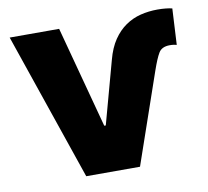

<svg xmlns="http://www.w3.org/2000/svg" viewBox="-66 -626 757 699"><g transform="rotate(-10 312.0 -276.5)"><path d="M11.4 -545.5H194.2L294.7 -169.7H300.4L363.6 -400.9Q375 -444.2 394.7 -473.2Q414.4 -502.1 440.2 -519.9Q465.9 -537.6 496.1 -545.1Q526.3 -552.6 558.6 -552.6Q576 -552.6 589.5 -551.1Q603 -549.7 612.9 -547.2L605.8 -413.7Q601.6 -414.8 595.7 -415.8Q589.8 -416.9 580.3 -416.9Q551.1 -416.9 539.4 -397.7Q533.4 -387.8 526.8 -372.2Q520.2 -356.5 512.8 -335.2L397 0H198.2Z"/></g></svg>

Font: Inter P Extra Bold
Style: Regular
Weight: 800
Designer: Rasmus Andersson
Foundry: rsms
Version: Version 3.018;git-588b23468